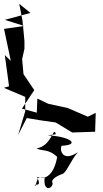

<svg xmlns="http://www.w3.org/2000/svg" viewBox="-46 -647 535 997"><path d="M244 50C231 1 224 113 144 123C169 140 205 123 251 168C232 276 176 288 146 271C178 337 123 297 137 320L151 278L186 274C175 365 245 325 223 291C236 317 196 287 276 257C298 254 322 183 359 143C279 197 262 132 274 110C374 105 319 61 201 56ZM112 -580 -21 -544 80 -512 -25 -497 10 -331 -21 -361 1 -199 -26 -191 85 -144V-69L48 54L93 -34L166 -22L243 -11C272 6 300 24 329 41L448 37L451 -61L410 -41L306 -86L205 -108L148 -135L145 -62L68 -83L132 -179L76 -262L69 -340L81 -394V-434L71 -539L54 -627Z"/></svg>

Font: Charger Distortion
Style: 2
Weight: 400
Designer: Jasper
Foundry: Cannot Into Space Fonts
Version: Version 0.98